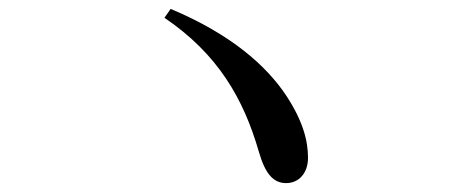

<svg xmlns="http://www.w3.org/2000/svg" viewBox="-20 -574 1040 432"><path d="M364 -554 350 -534C471 -452 528 -351 562 -234C577 -181 596 -162 624 -162C651 -162 673 -183 673 -219C673 -257 662 -301 624 -359C580 -425 502 -496 364 -554Z"/></svg>

Font: Noto Serif TC Medium
Style: Regular
Weight: 500
Designer: Ryoko NISHIZUKA 西塚涼子 (kana & ideographs); Frank Grießhammer (Latin, Greek & Cyrillic); Wenlong ZHANG 张文龙 (bopomofo); San
Foundry: Adobe
Version: Version 2.001;hotconv 1.1.0;makeotfexe 2.6.0